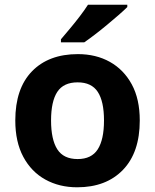

<svg xmlns="http://www.w3.org/2000/svg" viewBox="-20 -786 659 816"><path d="M574 -274Q574 -138 502.5 -64Q431 10 308 10Q232 10 172.5 -23Q113 -56 79 -119.5Q45 -183 45 -274Q45 -410 116 -483Q187 -556 311 -556Q388 -556 447 -523Q506 -490 540 -427.5Q574 -365 574 -274ZM197 -274Q197 -193 223.5 -151.5Q250 -110 310 -110Q369 -110 395.5 -151.5Q422 -193 422 -274Q422 -355 395.5 -395.5Q369 -436 310 -436Q250 -436 223.5 -395.5Q197 -355 197 -274ZM521 -756Q507 -742 484 -722Q461 -702 434.5 -680Q408 -658 382.5 -638.5Q357 -619 338 -606H239V-619Q255 -638 276.5 -663.5Q298 -689 319 -716.5Q340 -744 354 -766H521Z"/></svg>

Font: Noto Sans Adlam
Style: Regular
Weight: 400
Designer: Mark Jamra, Neil Patel
Foundry: JamraPatel LLC
Version: Version 3.001